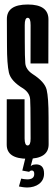

<svg xmlns="http://www.w3.org/2000/svg" viewBox="-20 -700 249 852"><path d="M101 132Q115.5 132 129.2 128Q143 124 153.5 116Q164 108 169.8 96.5Q175.5 85 175.5 70.5Q175.5 49 166.2 39.2Q157 29.5 140.5 29.5Q127.5 29.5 120.5 34.2Q113.5 39 109 45L109.5 62.5Q112 59 115 57.8Q118 56.5 121 56.5Q126 56.5 129 60Q132 63.5 132 72Q132 84 124.2 90Q116.5 96 100.5 96Q93.5 96 86 94.8Q78.5 93.5 74 92.5L64 127.5Q71 129 81.5 130.5Q92 132 101 132ZM109.5 62.5 126.5 -0.5H93L79 57ZM102.5 4.5Q196 4.5 195.8 -59.8Q195.5 -124 195.5 -180Q195.5 -266.5 187 -301.8Q178.5 -337 124.5 -371.5Q94.5 -391.5 92.2 -419.5Q90 -447.5 90 -513.5Q90 -555.5 89.8 -588.2Q89.5 -621 103 -621Q116 -621 115.8 -588.2Q115.5 -555.5 115.5 -418.5H194.5Q194.5 -546 195 -613Q195.5 -680 103.5 -680Q10 -680 10.5 -615.2Q11 -550.5 11 -496.5Q11 -416 19.5 -378Q28 -340 83.5 -307Q112 -287.5 113.8 -259Q115.5 -230.5 115.5 -161.5Q115.5 -115 115.8 -84.8Q116 -54.5 102.5 -54.5Q89.5 -54.5 89.2 -85Q89 -115.5 89 -259.5H10Q10 -121.5 9.8 -58.5Q9.5 4.5 102.5 4.5Z"/></svg>

Font: Anybody UltraCondensed
Style: Regular
Weight: 400
Width: 1
Version: Version 1.113;gftools[0.9.25]